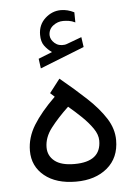

<svg xmlns="http://www.w3.org/2000/svg" viewBox="-51 -745 561 784"><g transform="rotate(-5 229.0 -353.5)"><path d="M177.2 -537.6Q159.7 -549.8 147.2 -566.7Q134.8 -583.5 134.8 -611.8Q134.8 -652.8 163.3 -679Q191.9 -705.1 228 -705.1Q255.4 -705.1 282.2 -691.4L282.7 -649.9Q269 -656.7 256.8 -658.4Q244.6 -660.2 233.4 -660.2Q210.9 -660.2 192.1 -645.8Q173.3 -631.3 173.3 -606.9Q173.8 -588.9 190.4 -574.2Q207 -559.6 232.4 -563Q233.9 -563 239.7 -564.9L301.8 -587.9L307.6 -546.9L126 -475.1L120.6 -515.1ZM172.4 -355 154.8 -371.1 197.8 -426.8Q257.3 -377.9 304.4 -333.7Q351.6 -289.6 379.2 -246.3Q406.7 -203.1 406.7 -156.7Q406.7 -84.5 357.7 -43.2Q308.6 -2 229.5 -2Q147.9 -2 100.1 -41Q52.2 -80.1 52.2 -143.6Q52.2 -197.8 83 -247.8Q113.8 -297.9 172.4 -355ZM337.9 -160.6Q337.9 -185.1 320.3 -210.7Q302.7 -236.3 276.4 -261.7Q250 -287.1 223.1 -309.6Q179.2 -268.1 150.1 -230.2Q121.1 -192.4 121.1 -151.4Q121.1 -117.2 147.9 -95.7Q174.8 -74.2 229 -74.2Q337.9 -74.2 337.9 -160.6Z"/></g></svg>

Font: Vazirmatn UI NL Light
Style: Regular
Weight: 300
Designer: Saber Rastikerdar
Foundry: Saber Rastikerdar
Version: Version 33.003